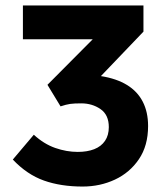

<svg xmlns="http://www.w3.org/2000/svg" viewBox="-20 -672 596 704"><path d="M283 12Q203 12 141 -10Q79 -32 27 -87L104 -178Q141 -144 182.5 -129.5Q224 -115 265 -115Q300 -115 325.5 -125Q351 -135 365 -155.5Q379 -176 379 -206Q379 -251 348.5 -272Q318 -293 278 -293Q252 -293 237.5 -291Q223 -289 202 -282L154 -361L320 -528H64V-652H506V-556L350 -393Q407 -384 445.5 -360.5Q484 -337 503.5 -299Q523 -261 523 -210Q523 -138 489.5 -88.5Q456 -39 401.5 -13.5Q347 12 283 12Z"/></svg>

Font: Source Sans 3 ExtraLight
Style: Bold
Weight: 700
Version: Version 3.052;hotconv 1.1.0;makeotfexe 2.6.0